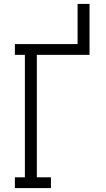

<svg xmlns="http://www.w3.org/2000/svg" viewBox="-20 -960 540 980"><path d="M56 0V-55H107V-680H56V-735H376V-940H437V-680H168V-55H240V0Z"/></svg>

Font: Iosevka Slab Light
Style: Regular
Weight: 300
Monospace: yes
Designer: Belleve Invis
Foundry: Belleve Invis
Version: Version 11.1.0; ttfautohint (v1.8.3)